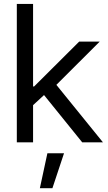

<svg xmlns="http://www.w3.org/2000/svg" viewBox="-20 -748 566 1009"><path d="M148.4 -190.4V-293.5H159.2L396 -529.3H503.9L252.4 -278.3H243.7ZM68.4 0V-727.5H153.8V0ZM412.1 0 202.6 -259.3 262.7 -318.8 521 0ZM189.5 241.2 229 57.6H316.4L255.4 241.2Z"/></svg>

Font: Inter 24pt
Style: Regular
Weight: 400
Designer: Rasmus Andersson
Foundry: rsms
Version: Version 4.001;git-66647c0bb